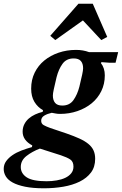

<svg xmlns="http://www.w3.org/2000/svg" viewBox="-96 -803 657 1035"><path d="M175 -610 327 -783H404L482 -604L450 -587L351 -693L202 -587ZM141 212Q81 212 39.5 203.5Q-2 195 -27.5 181Q-53 167 -64.5 148Q-76 129 -76 108Q-76 84 -63 66Q-50 48 -29 33.5Q-8 19 19.5 8.5Q47 -2 76 -10L78 -19Q26 -47 26 -93Q26 -115 35 -133Q44 -151 59 -164Q74 -177 93.5 -186Q113 -195 134 -200L136 -209Q107 -225 89.5 -254Q72 -283 72 -325Q72 -373 91 -411.5Q110 -450 143 -477Q176 -504 220 -519Q264 -534 314 -534Q352 -534 384 -522H541L527 -465H492L451 -468L448 -463Q469 -436 469 -397Q469 -350 450 -311.5Q431 -273 398 -246Q365 -219 321 -204Q277 -189 228 -189Q215 -189 204.5 -191Q194 -193 183 -195Q160 -190 143 -180Q126 -170 126 -152Q126 -136 139.5 -128.5Q153 -121 175 -113L264 -83Q304 -69 332.5 -56Q361 -43 380 -27.5Q399 -12 408 7.5Q417 27 417 53Q417 97 394.5 127Q372 157 333.5 176Q295 195 245 203.5Q195 212 141 212ZM240 -234Q279 -234 300 -263.5Q321 -293 332 -336Q342 -378 347 -401Q352 -424 352 -435Q352 -460 340 -474Q328 -488 301 -488Q262 -488 241 -459Q220 -430 209 -387Q199 -345 194 -322Q189 -299 189 -288Q189 -263 201 -248.5Q213 -234 240 -234ZM155 174Q183 174 209.5 169.5Q236 165 256 155.5Q276 146 288 131Q300 116 300 95Q300 68 282.5 56.5Q265 45 232 34L119 -2Q77 14 46.5 38Q16 62 16 97Q16 132 48 153Q80 174 155 174Z"/></svg>

Font: IBM Plex Serif SemiBold
Style: Italic
Weight: 600
Italic angle: -14°
Designer: Mike Abbink, Paul van der Laan, Pieter van Rosmalen
Foundry: Bold Monday
Version: Version 2.5